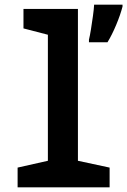

<svg xmlns="http://www.w3.org/2000/svg" viewBox="-20 -798 542 818"><path d="M359 -629Q363 -645 367.5 -673Q372 -701 376 -730Q380 -759 381 -778H502V-770Q493 -735 475 -692Q457 -649 438 -618H359ZM55 0V-84L184 -113V-650L80 -677V-760H312V-113L447 -84V0Z"/></svg>

Font: Noto Sans Mono ExtraCondensed
Style: Bold
Weight: 700
Width: 2
Designer: Monotype Design Team
Foundry: Monotype Imaging Inc.
Version: Version 2.014